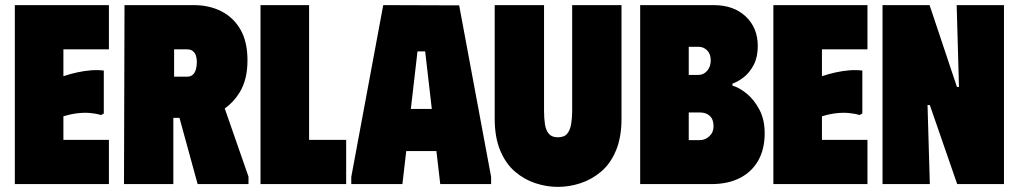

<svg xmlns="http://www.w3.org/2000/svg" viewBox="-20 -720 3985 751"><path d="M406 -700V-527H228V-422Q255 -431 282.5 -437Q310 -443 336.5 -445Q363 -447 386 -444V-276L375 -270Q356 -276 332.5 -278Q309 -280 283 -277Q257 -274 228 -265V-173H406V0H38V-700Z M467 -700H738Q798 -700 845.5 -676Q893 -652 920.5 -604.5Q948 -557 948 -484Q948 -408 917 -358Q893 -319 859 -296L952 -29V0H753L682 -259H658V0H465ZM661 -420H711Q726 -420 734.5 -428Q743 -436 746.5 -449.5Q750 -463 750 -478Q750 -491 746.5 -502Q743 -513 734.5 -520Q726 -527 711 -527H661Z M999 -700H1189V-173H1334V0H999Z M1354 0V-28L1479 -700L1776 -699L1901 -28V0H1702L1687 -129H1569L1554 0ZM1587 -294H1669L1643 -519H1613Z M2411 -256V-700H2218V-285Q2218 -258 2214 -234.5Q2210 -211 2198.5 -197Q2187 -183 2162 -183Q2138 -183 2126.5 -197Q2115 -211 2111.5 -234.5Q2108 -258 2108 -285V-700H1915V-256Q1915 -183 1936.5 -131.5Q1958 -80 1994 -49Q2030 -18 2074 -3.5Q2118 11 2162 11Q2207 11 2251 -3.5Q2295 -18 2331.5 -49Q2368 -80 2389.5 -131.5Q2411 -183 2411 -256Z M2484 0H2764Q2827 0 2873.5 -23.5Q2920 -47 2945.5 -91.5Q2971 -136 2971 -199Q2971 -252 2950.5 -291Q2930 -330 2900.5 -354Q2871 -378 2845 -385V-393Q2868 -401 2890.5 -419Q2913 -437 2928.5 -467Q2944 -497 2944 -540Q2944 -611 2897 -655.5Q2850 -700 2771 -700H2484ZM2674 -172V-280H2719Q2742 -280 2756.5 -266.5Q2771 -253 2771 -226Q2771 -202 2754.5 -187Q2738 -172 2718 -172ZM2674 -427V-537H2712Q2732 -537 2746 -523Q2760 -509 2760 -484Q2760 -459 2746 -443Q2732 -427 2712 -427Z M3373 -700V-527H3195V-422Q3222 -431 3249.5 -437Q3277 -443 3303.5 -445Q3330 -447 3353 -444V-276L3342 -270Q3323 -276 3299.5 -278Q3276 -280 3250 -277Q3224 -274 3195 -265V-173H3373V0H3005V-700Z M3722 -700H3907V0H3724L3617 -309H3608L3617 0H3432V-700H3616L3723 -380H3731Z"/></svg>

Font: Phudu Light Black
Style: Regular
Weight: 900
Version: Version 1.005;gftools[0.9.23]